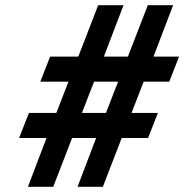

<svg xmlns="http://www.w3.org/2000/svg" viewBox="-20 -723 713 743"><path d="M186 0 259 -189H352L280 0H378L451 -189H553L591 -286H489L536 -407H635L673 -504H574L650 -703H552L475 -504H382L458 -703H360L283 -504H174L136 -407H245L198 -286H92L54 -189H160L88 0ZM437 -407 390 -286H297L344 -407Z"/></svg>

Font: Bluebird
Style: Obl
Weight: 400
Designer: Jasper
Foundry: Cannot Into Space Fonts
Version: Version 0.98